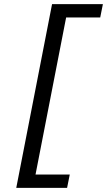

<svg xmlns="http://www.w3.org/2000/svg" viewBox="-20 -758 520 933"><path d="M233 -738H314L140 155H59ZM126 90H319L306 155H113ZM287 -738H480L467 -673H274Z"/></svg>

Font: REM Light
Style: Italic
Weight: 300
Italic angle: -11°
Designer: Octavio Pardo
Foundry: Ashler Design
Version: Version 1.005;gftools[0.9.28]